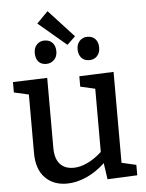

<svg xmlns="http://www.w3.org/2000/svg" viewBox="-59 -917 742 974"><g transform="rotate(-5 312.0 -430.0)"><path d="M527 -71 601 -54V-1L449 6L437 -77Q391 -34 340.5 -12Q290 10 242 10Q173 10 131 -33.5Q89 -77 89 -160V-457L14 -474V-527L189 -533V-177Q189 -122 213.5 -94.5Q238 -67 283 -67Q316 -67 353.5 -84.5Q391 -102 427 -135V-457L352 -474V-527L527 -534ZM348 -731 306 -691 163 -812 220 -870ZM137 -665Q137 -691 152.5 -707Q168 -723 191 -723Q217 -723 232 -707Q247 -691 247 -663Q247 -636 230.5 -620Q214 -604 191 -604Q165 -604 151 -620Q137 -636 137 -665ZM355 -663Q355 -690 370.5 -706.5Q386 -723 410 -723Q435 -723 450 -707Q465 -691 465 -663Q465 -636 449.5 -620Q434 -604 410 -604Q385 -604 370.5 -619.5Q356 -635 355 -663Z"/></g></svg>

Font: Bitter Pro Medium
Style: Regular
Weight: 500
Designer: Sol Matas, and Bitter project Authors
Foundry: Sol Matas
Version: Version 1.010